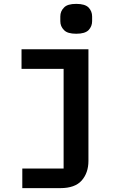

<svg xmlns="http://www.w3.org/2000/svg" viewBox="-20 -770 640 990"><path d="M95 200C95 200 292 200 292 200C292 200 292 200 292 200C341 200 378 187 401 161C424 135 436 101 436 60C436 60 436 -516 436 -516C436 -516 91 -516 91 -516C91 -516 91 -415 91 -415C91 -415 308 -415 308 -415C308 -415 308 99 308 99C308 99 95 99 95 99C95 99 95 200 95 200ZM373 -596C403 -596 424 -602 437 -615C449 -628 455 -643 455 -661C455 -661 455 -685 455 -685C455 -685 455 -685 455 -685C455 -703 449 -718 437 -731C424 -744 403 -750 373 -750C373 -750 373 -750 373 -750C343 -750 322 -744 310 -731C297 -718 291 -703 291 -685C291 -685 291 -661 291 -661C291 -661 291 -661 291 -661C291 -643 297 -628 310 -615C322 -602 343 -596 373 -596C373 -596 373 -596 373 -596Z"/></svg>

Font: IBM Plex Mono Mod
Style: SemiBold
Weight: 500
Designer: Mike Abbink, Paul van der Laan, Pieter van Rosmalen
Foundry: Bold Monday
Version: ""